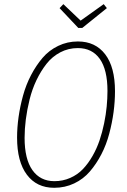

<svg xmlns="http://www.w3.org/2000/svg" viewBox="-20 -892 611 922"><path d="M478 -872.1 493.2 -853 375 -757.8H356L266.1 -853L284.2 -872.1L367.2 -793ZM354 -692.9Q438 -692.9 485.1 -631.3Q532.2 -569.8 532.2 -454.1Q532.2 -404.8 525.4 -353.8Q518.6 -302.7 504.6 -250Q490.7 -197.3 466.8 -151.1Q442.9 -105 411.6 -68.6Q380.4 -32.2 336.2 -11.2Q292 9.8 240.2 9.8Q156.2 9.8 109.1 -53Q62 -115.7 62 -231Q62 -278.8 69.1 -329.6Q76.2 -380.4 90.6 -432.9Q105 -485.4 129.2 -531.5Q153.3 -577.6 184.3 -614Q215.3 -650.4 259.3 -671.6Q303.2 -692.9 354 -692.9ZM354 -661.1Q308.1 -661.1 269.3 -640.6Q230.5 -620.1 203.1 -585.2Q175.8 -550.3 155 -506.8Q134.3 -463.4 122.1 -414.1Q109.9 -364.7 104 -318.6Q98.1 -272.5 98.1 -230Q98.1 -127.9 135.7 -75Q173.3 -22 241.2 -22Q281.7 -22 317.1 -37.6Q352.5 -53.2 377.9 -79.8Q403.3 -106.4 424.1 -142.6Q444.8 -178.7 458 -217.8Q471.2 -256.8 480 -299.6Q488.8 -342.3 492.4 -380.9Q496.1 -419.4 496.1 -455.1Q496.1 -557.1 459.2 -609.1Q422.4 -661.1 354 -661.1Z"/></svg>

Font: Fira Sans Compressed UltraLight
Style: Italic
Weight: 200
Width: 3
Italic angle: -8°
Designer: Carrois Corporate & Edenspiekermann AG
Foundry: Carrois Corporate GbR & Edenspiekermann AG
Version: Version 4.203;PS 004.203;hotconv 1.0.88;makeotf.lib2.5.64775